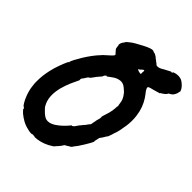

<svg xmlns="http://www.w3.org/2000/svg" viewBox="-234 -944 1138 1138"><g transform="rotate(45 335.0 -375.5)"><path d="M591 -805Q598 -806 608 -804Q624 -802 639 -789Q660 -772 667 -755Q671 -745 669 -744Q667 -743 667 -737Q667 -732 661 -719Q658 -712 651 -704Q644 -697 635 -693Q629 -690 628.5 -689Q628 -688 626 -684Q620 -673 596 -659Q591 -656 592 -655V-654Q592 -654 588.5 -653Q585 -652 578.5 -650Q572 -648 565 -646Q558 -644 547 -641Q526 -636 520 -633Q511 -629 517 -617Q520 -608 536 -589Q550 -571 562 -548Q569 -534 573 -523Q575 -517 576 -514Q583 -496 588 -460Q593 -422 587 -378Q583 -354 582 -350Q581 -347 581 -343Q579 -330 572 -306Q570 -302 569 -299Q563 -276 555 -257Q555 -256 551.5 -252.5Q548 -249 545.5 -244Q543 -239 542 -237.5Q541 -236 539 -232.5Q537 -229 534 -225Q526 -215 525 -213Q525 -211 522 -198Q519 -185 518.5 -182.5Q518 -180 518.5 -178.5Q519 -177 519 -175Q514 -162 491 -124.5Q468 -87 454 -71Q451 -67 448 -62Q442 -55 440 -55Q438 -55 432 -51Q430 -49 426.5 -47Q423 -45 419.5 -43Q416 -41 412 -39Q408 -37 405 -31Q401 -23 392 -13Q389 -10 387 -7Q385 -4 381.5 -1Q378 2 376 5Q374 10 365 16Q318 47 268 53Q262 54 253 54H245H247L249 52Q249 52 243 52Q228 50 226 53Q225 54 220 54Q213 54 201 52Q197 51 195 50Q180 48 158 39Q138 30 131 24Q127 21 124 20Q116 15 104 5Q94 -4 86 -14Q84 -16 85 -16Q88 -16 85 -20Q83 -23 81 -25Q79 -27 77.5 -28Q76 -29 75 -28L70 -34Q65 -41 62.5 -45.5Q60 -50 58 -54Q55 -58 48 -75Q41 -90 35 -112Q30 -128 28 -147Q24 -170 25 -193Q25 -237 36 -285Q42 -314 55 -349Q63 -372 75 -398Q77 -402 77.5 -402.5Q78 -403 79 -402Q80 -402 81 -403Q83 -405 81 -408Q81 -409 85.5 -419.5Q90 -430 92.5 -434Q95 -438 100 -447Q129 -501 167 -547Q180 -562 193 -576Q208 -590 225 -605Q246 -623 244 -630Q243 -632 233 -642Q220 -656 220 -660Q220 -663 219 -666Q218 -669 218 -674Q218 -679 217 -682Q216 -685 215.5 -684.5Q215 -684 215 -685Q215 -686 216 -691Q218 -704 228 -716Q233 -722 233 -725Q233 -726 238.5 -730.5Q244 -735 251.5 -741Q259 -747 263 -750Q280 -761 299 -771Q354 -802 375 -805Q386 -806 388 -804Q392 -801 399 -800Q407 -799 410 -796Q413 -794 420 -790Q423 -788 426 -785Q434 -777 434 -779L436 -778Q439 -774 440 -774Q441 -774 443 -771Q448 -767 448 -768Q448 -769 448.5 -769Q449 -769 449 -768.5Q449 -768 454 -763Q460 -756 467 -756Q481 -756 492 -762Q500 -766 511 -773Q515 -775 520 -777.5Q525 -780 533 -784.5Q541 -789 545.5 -791Q550 -793 551 -792Q554 -789 559 -794Q559 -795 558.5 -796Q558 -797 558 -797Q561 -799 575 -803Q583 -805 591 -805ZM431 -684Q426 -687 416 -677Q412 -673 412 -672.5Q412 -672 408 -669.5Q404 -667 404 -667Q403 -667 403 -666.5Q403 -666 402 -666Q401 -666 400 -664.5Q399 -663 400 -662.5Q401 -662 402.5 -662Q404 -662 404 -662Q404 -658 424 -655Q428 -654 429 -655Q432 -657 431 -660V-661Q431 -661 431 -663Q431 -665 431 -667Q431 -669 431 -670Q430 -671 430.5 -671Q431 -671 431 -672V-673V-674Q431 -676 431.5 -676Q432 -676 432 -678Q432 -680 432 -682Q432 -683 431 -684ZM388 -541Q376 -543 364 -540Q350 -537 336 -529Q324 -521 316 -515Q310 -510 307 -508Q303 -506 300 -503Q298 -501 297.5 -501Q297 -501 298 -504Q298 -505 297 -505Q295 -505 289 -500Q283 -494 282 -489Q282 -485 276 -479Q266 -467 258 -458Q249 -447 239 -432Q232 -424 227 -422Q223 -419 220 -414Q218 -411 210 -398Q208 -396 206 -393Q201 -388 200 -383Q199 -375 200 -374.5Q201 -374 200 -372Q199 -370 199 -369.5Q199 -369 191 -352.5Q183 -336 180 -329Q176 -321 174 -315Q164 -292 156 -263Q153 -256 150 -237Q149 -234 148 -226Q142 -183 152 -150Q156 -136 164 -122Q166 -119 167.5 -116Q169 -113 180 -102Q203 -78 219 -71Q228 -67 240 -67Q266 -67 299 -93Q327 -114 353 -146Q357 -151 357 -151Q357 -151 358 -150Q359 -149 361 -149.5Q363 -150 364.5 -152Q366 -154 367 -154Q368 -153 374 -161L385 -177L391 -185V-184Q393 -186 396 -191L398 -193L402 -198Q402 -199 403 -200Q404 -201 404 -201Q404 -200 405 -202Q406 -204 406.5 -204Q407 -204 408 -205L409 -206L411 -207Q412 -209 412 -209.5Q412 -210 413.5 -211.5Q415 -213 416 -215Q418 -218 421 -222Q423 -224 424 -226Q425 -228 426 -229Q427 -229 427.5 -230Q428 -231 429 -231Q433 -236 434 -242Q434 -245 434.5 -247Q435 -249 435 -251Q435 -253 436 -255Q437 -259 438 -264Q438 -266 438.5 -267.5Q439 -269 438.5 -269Q438 -269 439 -272Q440 -275 440 -276Q440 -277 441 -280.5Q442 -284 442.5 -285.5Q443 -287 444 -291Q447 -300 446 -301Q445 -301 446 -303Q448 -309 446 -311Q445 -312 445.5 -313Q446 -314 450 -328Q457 -348 460 -360Q464 -378 465 -383Q466 -389 466 -392Q468 -402 468 -417Q469 -425 470 -425.5Q471 -426 470.5 -428Q470 -430 469 -430Q468 -430 468 -432.5Q468 -435 467.5 -438Q467 -441 466 -447Q465 -459 460 -472Q453 -489 441 -503Q437 -507 435 -510Q433 -512 430 -514.5Q427 -517 423 -520.5Q419 -524 415.5 -527Q412 -530 408.5 -532Q405 -534 404 -535Q396 -539 388 -541Z"/></g></svg>

Font: TT2020 Style B
Style: Italic
Weight: 400
Italic angle: -15°
Version: Version 0.2.000